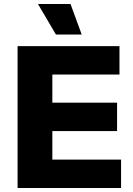

<svg xmlns="http://www.w3.org/2000/svg" viewBox="-20 -941 668 961"><path d="M68 0V-710H578V-568H242V-427H566V-285H242V-142H586V0ZM260 -768 170 -921H333L389 -768Z"/></svg>

Font: Geist ExtBd
Style: Regular
Weight: 400
Designer: Basement.studio, Andrés Briganti, Mateo Zaragoza
Foundry: Basement.studio, Vercel, Andrés Briganti, Guido Ferreyra, Mateo Zaragoza
Version: Version 1.401